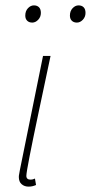

<svg xmlns="http://www.w3.org/2000/svg" viewBox="-20 -686 338 714"><path d="M86 8Q71 8 60.5 -1Q50 -10 50 -28Q50 -33 51.5 -40Q53 -47 54 -54L140 -478H168Q143 -360 122.5 -263Q102 -166 90 -104.5Q78 -43 78 -32Q78 -25 82 -21.5Q86 -18 93 -18Q96 -18 99.5 -18.5Q103 -19 110 -22L114 2Q107 5 100.5 6.5Q94 8 86 8ZM100 -602Q88 -602 81 -609Q74 -616 74 -628Q74 -645 84 -655.5Q94 -666 106 -666Q118 -666 125 -659Q132 -652 132 -638Q132 -623 122 -612.5Q112 -602 100 -602ZM266 -602Q254 -602 247 -609Q240 -616 240 -628Q240 -645 250 -655.5Q260 -666 272 -666Q284 -666 291 -659Q298 -652 298 -638Q298 -623 288 -612.5Q278 -602 266 -602Z"/></svg>

Font: Source Sans 3 VF
Style: Italic
Weight: 200
Italic angle: -11°
Designer: Paul D. Hunt
Foundry: Adobe Systems Incorporated
Version: Version 3.042;hotconv 1.0.118;makeotfexe 2.5.65603